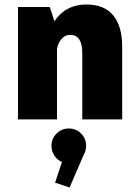

<svg xmlns="http://www.w3.org/2000/svg" viewBox="-20 -531 610 854"><path d="M60 0V-500H201.5L222 -436.5Q272 -511 364.5 -511Q444.5 -511 484 -462.2Q523.5 -413.5 523.5 -323V0H346V-295.5Q346 -376 292 -376Q268 -376 252.2 -355.8Q236.5 -335.5 233.5 -312.5V0ZM363 117Q363 140 352.5 157.5L289.5 303L225 281.5L255.5 189.5Q234.5 180.5 221.8 161Q209 141.5 209 117Q209 85.5 231.5 63Q254 40.5 286 40.5Q318.5 40.5 340.8 63Q363 85.5 363 117Z"/></svg>

Font: League Mono Narrow ExtraBold
Style: Regular
Weight: 800
Width: 3
Designer: Tyler Finck
Foundry: The League of Moveable Type / Tyler Finck
Version: Version 2.210